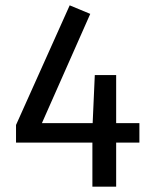

<svg xmlns="http://www.w3.org/2000/svg" viewBox="-20 -699 572 719"><path d="M502 -165H415V0H326V-165H40V-231L241 -679L318 -647L137 -238H327L335 -418H415V-238H502Z"/></svg>

Font: FiraGO
Style: Regular
Weight: 400
Designer: bBox Type
Foundry: bBox Type GmbH
Version: Version 1.001;April 20, 2020;FontCreator 12.0.0.2555 64-bit